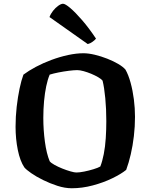

<svg xmlns="http://www.w3.org/2000/svg" viewBox="-20 -1004 803 1024"><path d="M363 0Q326 0 286 -13Q246 -26 209.5 -44Q173 -62 146.5 -80.5Q120 -99 110 -111Q87 -145 75 -204Q63 -263 63 -328Q63 -382 69 -434.5Q75 -487 84.5 -532Q94 -577 105 -606Q133 -627 171.5 -647.5Q210 -668 254.5 -684.5Q299 -701 343 -710.5Q387 -720 425 -720Q452 -720 485.5 -712Q519 -704 552 -691Q585 -678 610.5 -663Q636 -648 649 -633Q665 -605 676.5 -563Q688 -521 694 -474Q700 -427 700 -381Q700 -329 694 -278Q688 -227 677.5 -181.5Q667 -136 653 -98Q626 -76 578.5 -53Q531 -30 474.5 -15Q418 0 363 0ZM387 -84Q404 -84 429 -89Q454 -94 478.5 -101.5Q503 -109 515 -116Q526 -144 533.5 -182.5Q541 -221 544 -266.5Q547 -312 547 -358Q547 -423 541.5 -480.5Q536 -538 527 -574Q521 -582 504 -592Q487 -602 466.5 -610.5Q446 -619 426 -624.5Q406 -630 392 -630Q375 -630 347 -626.5Q319 -623 291.5 -617.5Q264 -612 245 -606Q234 -580 226.5 -544Q219 -508 215 -465Q211 -422 211 -375Q211 -311 219.5 -248Q228 -185 245 -144Q252 -135 271 -124.5Q290 -114 312.5 -105Q335 -96 356 -90Q377 -84 387 -84ZM448 -769 244 -913Q250 -930 263 -946.5Q276 -963 291 -973.5Q306 -984 316 -984Q328 -984 355 -961Q382 -938 418 -896.5Q454 -855 492 -798Q487 -791 474 -781.5Q461 -772 448 -769Z"/></svg>

Font: Texturina Medium 12pt
Style: Bold
Weight: 700
Version: Version 1.002